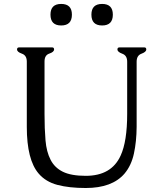

<svg xmlns="http://www.w3.org/2000/svg" viewBox="-20 -923 799 962"><path d="M340.3 -849.6Q340.3 -795.4 286.6 -795.4Q232.9 -795.4 232.9 -849.6Q232.9 -903.3 286.6 -903.3Q340.3 -903.3 340.3 -849.6ZM545.4 -849.6Q545.4 -795.4 491.7 -795.4Q438 -795.4 438 -849.6Q438 -903.3 491.7 -903.3Q545.4 -903.3 545.4 -849.6ZM114.3 -287.1V-614.3Q114.3 -645.5 89.8 -654.1Q65.4 -662.6 65.4 -675.3Q65.4 -685.5 75.7 -685.5H241.2Q251 -685.5 251 -675.3Q251 -662.6 227.1 -654.5Q203.1 -646.5 203.1 -615.2V-352.1Q203.1 -277.3 208 -219.7Q212.9 -162.1 233.4 -122.6Q253.4 -83 294.9 -62.5Q336.4 -42 409.7 -42Q538.6 -42 584.5 -143.6Q617.2 -214.8 617.2 -352.1V-613.8Q617.2 -645 592.8 -653.8Q568.4 -662.6 568.4 -675.3Q568.4 -685.5 578.6 -685.5H703.1Q712.9 -685.5 712.9 -675.3Q712.9 -662.6 688.7 -653.8Q664.6 -645 664.6 -613.8V-287.1Q664.1 -214.4 651.1 -154.1Q638.2 -93.8 603.5 -52.7Q541.5 19 409.7 19Q326.2 19 267.6 3.4Q209 -12.2 173.8 -53.2Q114.3 -122.1 114.3 -287.1Z"/></svg>

Font: Caudex
Style: Regular
Weight: 400
Version: Version 1.04